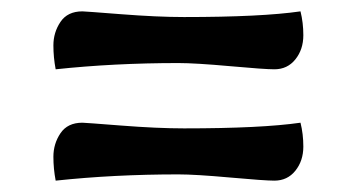

<svg xmlns="http://www.w3.org/2000/svg" viewBox="-20 -423 614 338"><path d="M514 -361Q514 -336 500 -318.5Q486 -301 463 -301Q446 -301 385 -306.5Q324 -312 294 -312Q181 -312 78 -301Q74 -322 74 -343Q74 -366 86.5 -384.5Q99 -403 125 -403Q129 -403 193 -398Q257 -393 304 -393Q440 -393 509 -403Q514 -383 514 -361ZM514 -165Q514 -140 500 -122.5Q486 -105 463 -105Q446 -105 385 -110.5Q324 -116 294 -116Q181 -116 78 -105Q74 -126 74 -147Q74 -170 86.5 -188.5Q99 -207 125 -207Q129 -207 193 -202Q257 -197 304 -197Q440 -197 509 -207Q514 -187 514 -165Z"/></svg>

Font: Overlock Black
Style: Italic
Weight: 900
Designer: Dario Muhafara
Foundry: Dario Manuel Muhafara
Version: Version 1.002